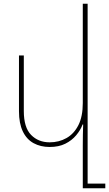

<svg xmlns="http://www.w3.org/2000/svg" viewBox="-20 -780 586 1032"><path d="M451 207H546V232H425V0Q425 -30 425.5 -56.5Q426 -83 427 -111H424Q413 -81 389.5 -53Q366 -25 331 -7.5Q296 10 247 10Q198 10 160.5 -10.5Q123 -31 102.5 -74Q82 -117 82 -182V-482H108V-183Q108 -95 147 -55Q186 -15 247 -15Q297 -15 337.5 -38Q378 -61 401.5 -107.5Q425 -154 425 -226V-760H451Z"/></svg>

Font: Noto Sans Armenian Thin
Style: Regular
Weight: 250
Version: Version 2.007